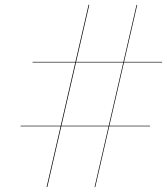

<svg xmlns="http://www.w3.org/2000/svg" viewBox="-20 -775 696 801"><path d="M374.5 6 549.5 -754 552.5 -755 377.5 5ZM66 -248V-250.5H606V-248ZM174.5 5 349.5 -755H352.5L177.5 5ZM116 -514.5V-517H656V-514.5Z"/></svg>

Font: Bodoni Moda 72pt SemiBold
Style: Italic
Weight: 600
Italic angle: -13°
Designer: Owen Earl
Foundry: indestructible type
Version: Version 2.004